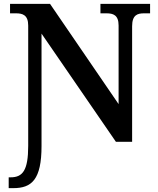

<svg xmlns="http://www.w3.org/2000/svg" viewBox="-20 -734 819 994"><path d="M25 240H49C144 240 195 196 195 22V-560L580 0H664V-598C664 -657 692 -665 726 -665H757V-714H500V-665H531C565 -665 594 -657 594 -602V-195L239 -714H32V-665H63C96 -665 126 -657 126 -602V21C126 149 97 184 35 184H25Z"/></svg>

Font: Noto Serif SemiBold
Style: Regular
Weight: 600
Designer: Monotype Design Team
Foundry: Monotype Imaging Inc.
Version: Version 2.013